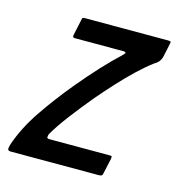

<svg xmlns="http://www.w3.org/2000/svg" viewBox="-102 -542 569 612"><g transform="rotate(15 183.0 -236.0)"><path d="M-20 -23Q0 -81 39 -138.5Q78 -196 126 -254Q159 -294 191.5 -329Q224 -364 253 -391Q257 -395 258.5 -397.5Q260 -400 253 -402H92Q87 -402 85 -403.5Q83 -405 84 -411L95 -462Q96 -470 98.5 -471Q101 -472 107 -472H379Q388 -472 388.5 -469.5Q389 -467 387 -459L378 -417Q377 -412 372 -404Q367 -396 356 -390Q333 -373 305.5 -347Q278 -321 251 -291.5Q224 -262 200 -234Q165 -192 135.5 -153Q106 -114 89 -84Q88 -80 87.5 -75Q87 -70 96 -70H295Q301 -70 301.5 -68Q302 -66 301 -59L290 -9Q289 -3 286 -1.5Q283 0 276 0H-13Q-20 0 -22.5 -3.5Q-25 -7 -20 -23Z"/></g></svg>

Font: Glory Thin Medium
Style: Italic
Weight: 500
Italic angle: -12°
Version: Version 1.011